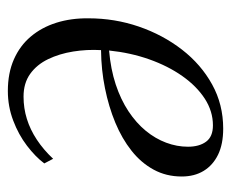

<svg xmlns="http://www.w3.org/2000/svg" viewBox="-69 -497 575 477"><g transform="rotate(90 218.5 -258.5)"><path d="M386 -81Q369.5 -59 342 -38Q314.5 -17 279.5 -3.8Q244.5 9.5 206 9.5Q161.5 9.5 127.5 -5.5Q93.5 -20.5 70.8 -47.5Q48 -74.5 36.5 -111Q25 -147.5 25.5 -191Q25.5 -256 46 -315.8Q66.5 -375.5 103.2 -423Q140 -470.5 189.8 -498Q239.5 -525.5 299.5 -525.5Q338 -525.5 364.2 -512.8Q390.5 -500 404.5 -477Q418.5 -454 418.5 -422.5Q418.5 -384 401.5 -352.8Q384.5 -321.5 354.5 -297.8Q324.5 -274 284.8 -257.5Q245 -241 199.2 -231.8Q153.5 -222.5 104.5 -222Q102.5 -187 108 -152.8Q113.5 -118.5 127 -90.5Q140.5 -62.5 163.5 -46Q186.5 -29.5 220 -29.5Q249 -29.5 275.5 -37.8Q302 -46 327 -62.5Q352 -79 374.5 -103ZM291.5 -500Q256.5 -500 225.2 -479.8Q194 -459.5 169 -424Q144 -388.5 127.5 -342Q111 -295.5 105.5 -242Q152 -246 189.8 -258.5Q227.5 -271 256.5 -290.2Q285.5 -309.5 305 -333.2Q324.5 -357 334.5 -383.8Q344.5 -410.5 344.5 -438Q344.5 -466 332 -483Q319.5 -500 291.5 -500Z"/></g></svg>

Font: Merriweather 120pt Light
Style: Italic
Weight: 300
Italic angle: -7.8°
Version: Version 2.101